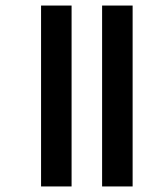

<svg xmlns="http://www.w3.org/2000/svg" viewBox="-20 -674 563 692"><path d="M348 -2V-654H458V-2ZM128 -2V-654H238V-2Z"/></svg>

Font: Noto Sans Tamil UI ExtraCondensed SemiBold
Style: Regular
Weight: 600
Width: 2
Designer: Jelle Bosma - Monotype Design Team
Foundry: Monotype Imaging Inc.
Version: Version 2.004; ttfautohint (v1.8.4.7-5d5b)